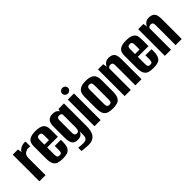

<svg xmlns="http://www.w3.org/2000/svg" viewBox="95 -1527 2521 2521"><g transform="rotate(-45 1355.5 -267.0)"><path d="M37.4 0V-495H134.1L143.9 -435.8Q152.8 -458.2 170.9 -471.4Q189 -484.6 209.1 -490.4Q241.6 -504 278 -497V-409.1Q276.1 -409.8 262.6 -411.3Q249.1 -412.8 232.1 -411.6Q215 -410.4 203 -402.6Q178 -393.7 164.7 -372Q151.4 -350.3 151.4 -318.8V0Z M468.6 8.3Q416.9 8.3 381.5 -3.2Q346.2 -14.7 328.2 -49.5Q310.2 -84.3 310.2 -154.4V-376.8Q310.2 -450.3 349.3 -477.3Q388.5 -504.4 466.7 -504.4Q544.6 -504.4 583.5 -477.3Q622.5 -450.3 622.5 -376.8V-242.2H424.2V-107.4Q424.2 -76.7 433.8 -64.7Q443.5 -52.6 468 -52.6Q490.9 -52.6 499.7 -64.3Q508.5 -76.1 508.5 -107.4V-186H622.5V-155.4Q622.5 -85.3 604.7 -50.1Q586.9 -15 552.5 -3.3Q518.1 8.3 468.6 8.3ZM424.2 -294H508.5V-383.3Q508.5 -411.8 499.7 -423.8Q490.9 -435.9 466.7 -435.9Q443.5 -435.9 433.8 -423.8Q424.2 -411.8 424.2 -383.3Z M833.4 119.4Q819 119.4 798.9 118.1Q778.9 116.7 759.5 115Q740.2 113.4 726.4 111.7Q712.6 110 709.6 109V48Q723.3 50.4 749.1 52.7Q774.9 55 792.9 55Q809 55 823.6 52.5Q838.1 50 849.8 42.6Q861.5 35.1 868.1 20.4Q874.8 5.6 874.8 -18.2V-89Q869.9 -76.6 860.7 -62.1Q851.5 -47.6 833.2 -37.6Q814.9 -27.5 781.7 -27.5Q758.2 -27.5 738.7 -33.1Q719.2 -38.6 705.5 -54.3Q691.7 -69.9 684 -99.7Q676.2 -129.5 676.2 -177.2V-379.3Q676.2 -441.8 702.7 -473.4Q729.3 -505 783.5 -505Q814.6 -505 834.4 -496.8Q854.2 -488.6 866.2 -474.4Q878.3 -460.2 884.9 -441L869.7 -438.9L887 -495H988.5V-73.5Q988.5 -38 982.3 -3.7Q976.1 30.7 960 58.5Q943.9 86.3 913.3 102.8Q882.6 119.4 833.4 119.4ZM830.8 -95.6Q848.2 -95.6 857.7 -104.3Q867.3 -113 870.9 -128.3Q874.5 -143.5 874.5 -161.2V-406Q871.9 -410.8 867 -415.9Q862.1 -421 853.6 -424.9Q845 -428.7 830.5 -428.7Q810.1 -428.7 800.2 -417.1Q790.2 -405.5 790.2 -374.9V-147Q790.2 -130 794.1 -119.7Q798 -109.4 804.4 -104.3Q810.9 -99.2 817.9 -97.4Q824.9 -95.6 830.8 -95.6Z M1060.4 0V-495H1174.1V0ZM1116.7 -550.1Q1094.6 -550.1 1078.6 -565.5Q1062.7 -580.8 1062.7 -602.1Q1062.7 -624 1078.6 -639.3Q1094.6 -654.5 1116.7 -654.5Q1139.4 -654.5 1155.8 -639.3Q1172.1 -624 1172.1 -602.4Q1172.1 -580.8 1155.8 -565.5Q1139.4 -550.1 1116.7 -550.1Z M1398 7.7Q1347.9 7.7 1312.7 -4.3Q1277.5 -16.3 1259.4 -51.6Q1241.2 -86.9 1241.2 -155.7V-365.9Q1241.2 -442.7 1280.3 -473.2Q1319.5 -503.7 1398 -503.7Q1476.5 -503.7 1515.3 -473.5Q1554.1 -443.4 1554.1 -365.9V-156.4Q1554.1 -87.2 1536.3 -51.9Q1518.5 -16.6 1483.6 -4.5Q1448.8 7.7 1398 7.7ZM1398 -59.7Q1420.3 -59.7 1430.2 -72.3Q1440.1 -84.8 1440.1 -117.7V-377.9Q1440.1 -409.2 1430.5 -422.4Q1421 -435.6 1398 -435.6Q1376.4 -435.6 1365.8 -422.9Q1355.2 -410.2 1355.2 -377.9V-117.7Q1355.2 -85.1 1365.8 -72.4Q1376.4 -59.7 1398 -59.7Z M1620.4 0V-495H1716.8L1726.9 -437.1Q1735.6 -467.5 1762.3 -486.1Q1789.1 -504.7 1820.8 -504.7Q1868.6 -504.7 1892.9 -488.1Q1917.2 -471.5 1925.4 -442.2Q1933.6 -412.9 1933.6 -373.4V0H1819.6V-366.4Q1819.6 -378.2 1818.6 -388.4Q1817.6 -398.7 1813.6 -406.6Q1809.5 -414.6 1801.1 -419.3Q1792.7 -424 1777.2 -424Q1764.7 -424 1755.8 -419.5Q1746.9 -415 1742 -409.1Q1737 -403.2 1734.4 -397.8V0Z M2151.6 8.3Q2099.9 8.3 2064.5 -3.2Q2029.2 -14.7 2011.2 -49.5Q1993.2 -84.3 1993.2 -154.4V-376.8Q1993.2 -450.3 2032.3 -477.3Q2071.5 -504.4 2149.7 -504.4Q2227.6 -504.4 2266.5 -477.3Q2305.5 -450.3 2305.5 -376.8V-242.2H2107.2V-107.4Q2107.2 -76.7 2116.8 -64.7Q2126.5 -52.6 2151 -52.6Q2173.9 -52.6 2182.7 -64.3Q2191.5 -76.1 2191.5 -107.4V-186H2305.5V-155.4Q2305.5 -85.3 2287.7 -50.1Q2269.9 -15 2235.5 -3.3Q2201.1 8.3 2151.6 8.3ZM2107.2 -294H2191.5V-383.3Q2191.5 -411.8 2182.7 -423.8Q2173.9 -435.9 2149.7 -435.9Q2126.5 -435.9 2116.8 -423.8Q2107.2 -411.8 2107.2 -383.3Z M2367.4 0V-495H2463.8L2473.9 -437.1Q2482.6 -467.5 2509.3 -486.1Q2536.1 -504.7 2567.8 -504.7Q2615.6 -504.7 2639.9 -488.1Q2664.2 -471.5 2672.4 -442.2Q2680.6 -412.9 2680.6 -373.4V0H2566.6V-366.4Q2566.6 -378.2 2565.6 -388.4Q2564.6 -398.7 2560.6 -406.6Q2556.5 -414.6 2548.1 -419.3Q2539.7 -424 2524.2 -424Q2511.7 -424 2502.8 -419.5Q2493.9 -415 2489 -409.1Q2484 -403.2 2481.4 -397.8V0Z"/></g></svg>

Font: Alumni Sans Thin
Style: Regular
Weight: 100
Designer: Robert E. Leuschke
Foundry: Robert E. Leuschke
Version: Version 1.018